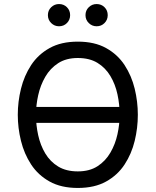

<svg xmlns="http://www.w3.org/2000/svg" viewBox="-20 -918 770 950"><path d="M115 -310V-389H615V-310ZM365 12Q282.5 12 225.5 -19.8Q168.5 -51.5 134 -104.2Q99.5 -157 83.8 -221Q68 -285 68 -350Q68 -415 83.8 -479Q99.5 -543 134 -595.8Q168.5 -648.5 225.5 -680.2Q282.5 -712 365 -712Q448 -712 505 -680.2Q562 -648.5 596.5 -595.8Q631 -543 646.5 -479Q662 -415 662 -350Q662 -285 646.5 -221Q631 -157 596.5 -104.2Q562 -51.5 505 -19.8Q448 12 365 12ZM365 -70Q423 -70 462.5 -95.5Q502 -121 526.2 -162.8Q550.5 -204.5 561.2 -253.8Q572 -303 572 -350Q572 -401.5 561.2 -451.2Q550.5 -501 526.2 -541.8Q502 -582.5 462.5 -606.8Q423 -631 365 -631Q307.5 -631 268 -605.5Q228.5 -580 204.2 -538.2Q180 -496.5 169 -447Q158 -397.5 158 -350Q158 -298.5 169 -248.8Q180 -199 204.2 -158.5Q228.5 -118 268 -94Q307.5 -70 365 -70ZM458 -788Q435.5 -788 419.2 -804Q403 -820 403 -843Q403 -866.5 419.2 -882.2Q435.5 -898 458 -898Q481.5 -898 497.2 -882.2Q513 -866.5 513 -843Q513 -820 497.2 -804Q481.5 -788 458 -788ZM272 -788Q249.5 -788 233.2 -804Q217 -820 217 -843Q217 -866.5 233.2 -882.2Q249.5 -898 272 -898Q295.5 -898 311.2 -882.2Q327 -866.5 327 -843Q327 -820 311.2 -804Q295.5 -788 272 -788Z"/></svg>

Font: Undotted
Style: Regular
Weight: 400
Designer: Delve Withrington, Dave Bailey, Thomas Jockin
Foundry: Delve Fonts LLC
Version: Version 4.000